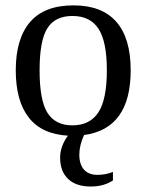

<svg xmlns="http://www.w3.org/2000/svg" viewBox="-20 -491 540 708"><path d="M461.9 -231.9Q461.9 -16.1 290 6.8Q272.5 44.9 272.5 79.1Q272.5 115.2 289.8 134.5Q307.1 153.8 339.8 153.8Q369.1 153.8 396.5 143.1V174.3Q363.3 196.8 314.5 196.8Q260.3 196.8 231 168.7Q201.7 140.6 201.7 90.8Q201.7 48.3 230.5 9.3Q134.3 3.9 86.2 -57.4Q38.1 -118.7 38.1 -231.9Q38.1 -348.1 90.8 -409.7Q143.6 -471.2 251 -471.2Q355.5 -471.2 408.7 -410.9Q461.9 -350.6 461.9 -231.9ZM374 -231.9Q374 -337.4 343.3 -384.8Q312.5 -432.1 247.1 -432.1Q183.1 -432.1 154.5 -386.7Q126 -341.3 126 -231.9Q126 -121.1 155 -75Q184.1 -28.8 247.1 -28.8Q311.5 -28.8 342.8 -76.7Q374 -124.5 374 -231.9Z"/></svg>

Font: Tinos
Style: Regular
Weight: 400
Designer: Steve Matteson
Foundry: Monotype Imaging Inc.
Version: Version 1.23